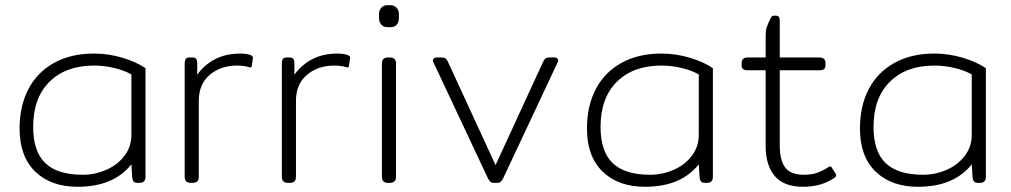

<svg xmlns="http://www.w3.org/2000/svg" viewBox="-20 -700 3869 735"><path d="M55 -208Q55 -294 88.5 -358.5Q122 -423 186.5 -459Q251 -495 340 -495Q395 -495 448.5 -479Q502 -463 537 -439V-23Q537 0 514 0H507Q496 0 491.5 -5.5Q487 -11 486 -23L483 -71Q415 15 277 15Q175 15 115 -43Q55 -101 55 -208ZM483 -184V-415Q457 -430 418.5 -439.5Q380 -449 340 -449Q232 -449 169.5 -387Q107 -325 107 -214Q107 -120 153.5 -75.5Q200 -31 297 -31Q343 -31 386 -49.5Q429 -68 456 -103Q483 -138 483 -184Z M687 -23V-457Q687 -469 691 -474.5Q695 -480 706 -480H716Q727 -480 731 -474.5Q735 -469 735 -457V-414Q762 -452 803.5 -473.5Q845 -495 901 -495Q913 -495 925 -493Q937 -491 942 -488Q950 -483 948 -477L944 -448Q943 -439 933 -443Q913 -449 888 -449Q825 -449 783 -413.5Q741 -378 741 -314V-23Q741 0 718 0H710Q687 0 687 -23Z M1059 -23V-457Q1059 -469 1063 -474.5Q1067 -480 1078 -480H1088Q1099 -480 1103 -474.5Q1107 -469 1107 -457V-414Q1134 -452 1175.5 -473.5Q1217 -495 1273 -495Q1285 -495 1297 -493Q1309 -491 1314 -488Q1322 -483 1320 -477L1316 -448Q1315 -439 1305 -443Q1285 -449 1260 -449Q1197 -449 1155 -413.5Q1113 -378 1113 -314V-23Q1113 0 1090 0H1082Q1059 0 1059 -23Z M1431 -629V-647Q1431 -661 1440 -670.5Q1449 -680 1462 -680H1476Q1489 -680 1498 -670.5Q1507 -661 1507 -647V-629Q1507 -615 1498.5 -605.5Q1490 -596 1476 -596H1462Q1449 -596 1440 -605.5Q1431 -615 1431 -629ZM1442 -23V-457Q1442 -480 1465 -480H1473Q1496 -480 1496 -457V-23Q1496 0 1473 0H1465Q1442 0 1442 -23Z M1848 -17 1639 -462Q1637 -466 1637 -468Q1637 -473 1641 -476.5Q1645 -480 1651 -480H1670Q1681 -480 1686 -476Q1691 -472 1695 -463L1877 -68L2059 -463Q2063 -472 2068 -476Q2073 -480 2084 -480H2103Q2111 -480 2115 -474.5Q2119 -469 2115 -462L1906 -17Q1901 -8 1896.5 -4Q1892 0 1883 0H1871Q1862 0 1857.5 -4Q1853 -8 1848 -17Z M2227 -208Q2227 -294 2260.5 -358.5Q2294 -423 2358.5 -459Q2423 -495 2512 -495Q2567 -495 2620.5 -479Q2674 -463 2709 -439V-23Q2709 0 2686 0H2679Q2668 0 2663.5 -5.5Q2659 -11 2658 -23L2655 -71Q2587 15 2449 15Q2347 15 2287 -43Q2227 -101 2227 -208ZM2655 -184V-415Q2629 -430 2590.5 -439.5Q2552 -449 2512 -449Q2404 -449 2341.5 -387Q2279 -325 2279 -214Q2279 -120 2325.5 -75.5Q2372 -31 2469 -31Q2515 -31 2558 -49.5Q2601 -68 2628 -103Q2655 -138 2655 -184Z M2911 -141V-431H2842Q2830 -431 2824.5 -435.5Q2819 -440 2819 -451V-458Q2819 -480 2842 -480H2911V-565Q2911 -582 2915 -595Q2919 -608 2930 -630Q2933 -636 2935.5 -638Q2938 -640 2943 -640H2950Q2965 -640 2965 -622V-480H3117Q3140 -480 3140 -458V-451Q3140 -440 3134.5 -435.5Q3129 -431 3117 -431H2965V-144Q2965 -86 2986 -58.5Q3007 -31 3057 -31Q3086 -31 3107 -38Q3128 -45 3151 -60Q3156 -63 3158 -63Q3162 -63 3165 -57L3179 -35Q3181 -31 3181 -29Q3181 -24 3174 -19Q3124 15 3055 15Q2980 15 2945.5 -26.5Q2911 -68 2911 -141Z M3272 -208Q3272 -294 3305.5 -358.5Q3339 -423 3403.5 -459Q3468 -495 3557 -495Q3612 -495 3665.5 -479Q3719 -463 3754 -439V-23Q3754 0 3731 0H3724Q3713 0 3708.5 -5.5Q3704 -11 3703 -23L3700 -71Q3632 15 3494 15Q3392 15 3332 -43Q3272 -101 3272 -208ZM3700 -184V-415Q3674 -430 3635.5 -439.5Q3597 -449 3557 -449Q3449 -449 3386.5 -387Q3324 -325 3324 -214Q3324 -120 3370.5 -75.5Q3417 -31 3514 -31Q3560 -31 3603 -49.5Q3646 -68 3673 -103Q3700 -138 3700 -184Z"/></svg>

Font: Mitr ExtraLight
Style: Regular
Weight: 250
Designer: Thanarat Vachiruckul
Foundry: Cadson Demak Co.,Ltd.
Version: Version 1.000